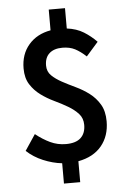

<svg xmlns="http://www.w3.org/2000/svg" viewBox="-58 -788 629 941"><g transform="rotate(-5 256.5 -318.0)"><path d="M218 110V10Q172 5 125.5 -14.5Q79 -34 45 -66L97 -144Q132 -116 168 -99Q204 -82 245 -82Q294 -82 318 -104.5Q342 -127 342 -168Q342 -201 322 -223Q302 -245 271.5 -263Q241 -281 206 -297.5Q171 -314 140.5 -336.5Q110 -359 90 -390.5Q70 -422 70 -469Q70 -539 110 -585.5Q150 -632 218 -644V-746H298V-646Q346 -640 380.5 -618.5Q415 -597 443 -568L384 -501Q356 -527 330 -540.5Q304 -554 268 -554Q227 -554 204 -533.5Q181 -513 181 -474Q181 -444 201 -424.5Q221 -405 251.5 -388.5Q282 -372 317 -355.5Q352 -339 382.5 -316Q413 -293 433 -259.5Q453 -226 453 -176Q453 -104 413 -55.5Q373 -7 298 7V110Z"/></g></svg>

Font: TypoPRO Source Sans Pro
Style: Regular
Weight: 600
Designer: Paul D. Hunt
Foundry: Adobe Systems Incorporated
Version: Version 2.020;PS 2.000;hotconv 1.0.86;makeotf.lib2.5.63406